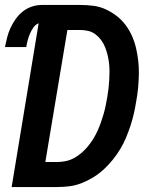

<svg xmlns="http://www.w3.org/2000/svg" viewBox="-22 -755 642 775"><path d="M25 0 134 -661Q121 -656 112.5 -643.5Q104 -631 98.5 -618Q93 -605 89.5 -591.5Q86 -578 84 -565H-2Q2 -585 7 -604.5Q12 -624 20.5 -642.5Q29 -661 41.5 -678.5Q54 -696 70.5 -709Q87 -722 107 -728.5Q127 -735 146 -735H301Q329 -735 355.5 -731.5Q382 -728 405.5 -717Q429 -706 449 -690.5Q469 -675 484.5 -654.5Q500 -634 510.5 -610.5Q521 -587 527 -561.5Q533 -536 536 -509.5Q539 -483 538.5 -456Q538 -429 535.5 -401.5Q533 -374 528 -347Q524 -322 518.5 -297.5Q513 -273 505 -248.5Q497 -224 487 -200Q477 -176 463.5 -153.5Q450 -131 433 -110Q416 -89 396.5 -71Q377 -53 354 -39Q331 -25 306.5 -15.5Q282 -6 257 -3Q232 0 207 0ZM161 -101H207Q225 -101 242.5 -104.5Q260 -108 276 -116.5Q292 -125 306.5 -137.5Q321 -150 333 -164.5Q345 -179 354.5 -194.5Q364 -210 371.5 -226.5Q379 -243 385 -260Q391 -277 396 -294Q401 -311 404.5 -328.5Q408 -346 411 -363Q414 -380 416 -397.5Q418 -415 419 -432.5Q420 -450 420 -467Q420 -484 418 -501Q416 -518 412 -534Q408 -550 402 -565Q396 -580 386.5 -593Q377 -606 364 -616Q351 -626 335 -630Q319 -634 301 -634H250Z"/></svg>

Font: Iosevka SS04 Extended
Style: Bold Italic
Weight: 700
Width: 7
Italic angle: -9°
Monospace: yes
Designer: Belleve Invis
Foundry: Belleve Invis
Version: Version 19.0.0; ttfautohint (v1.8.4)